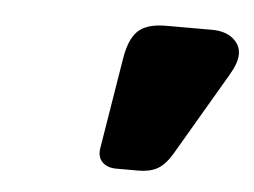

<svg xmlns="http://www.w3.org/2000/svg" viewBox="-31 -760 404 305"><g transform="rotate(5 171.0 -607.5)"><path d="M223 -724H296Q317 -724 329.5 -714Q342 -704 342 -689Q342 -675 330 -655L252 -522Q241 -504 229 -497.5Q217 -491 199 -491H164Q149 -491 141 -499.5Q133 -508 136 -523L159 -664Q164 -697 178 -710.5Q192 -724 223 -724Z"/></g></svg>

Font: Shrikhand
Style: Regular
Weight: 400
Italic angle: -14°
Version: Version 1.000;PS 1.000;hotconv 1.0.88;makeotf.lib2.5.647800